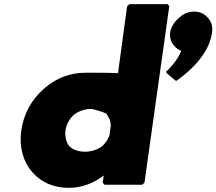

<svg xmlns="http://www.w3.org/2000/svg" viewBox="-20 -887 1047 929"><path d="M338 -332C360 -349 390 -360 421 -360C432 -360 505 -338 497 -332C508 -319 515 -302 516 -280L510 -233C503 -213 491 -195 475 -180C454 -164 424 -153 392 -153C359 -153 333 -162 315 -180C301 -198 293 -225 297 -256C301 -286 316 -312 338 -332ZM679 -3 799 -857 791 -867H607L595 -857L551 -533C487 -536 418 -535 391 -535C318 -535 252 -508 200 -464L191 -456C133 -406 94 -335 83 -256C72 -177 91 -107 134 -57L141 -49C180 -5 240 22 313 22C377 22 436 -2 482 -38L477 -3L486 7H668ZM850 -804 842 -797C823 -780 807 -755 803 -729C800 -706 807 -684 820 -669L826 -662C835 -652 844 -647 857 -641C837 -590 796 -552 787 -543L783 -539L792 -528L832 -495L835 -497C850 -508 865 -519 880 -532L888 -539C944 -588 995 -653 1006 -729C1010 -755 1004 -780 989 -797L983 -804C968 -821 945 -831 919 -831C893 -831 869 -821 850 -804Z"/></svg>

Font: Hussar Woodtype
Style: UltraObl
Weight: 900
Foundry: Cannot Into Space Fonts
Version: Version 1.07